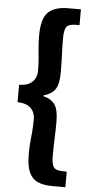

<svg xmlns="http://www.w3.org/2000/svg" viewBox="-64 -844 516 1054"><g transform="rotate(5 194.5 -317.0)"><path d="M267 173Q217 173 185 158.5Q153 144 137.5 108.5Q122 73 122 12Q122 -29 125 -59.5Q128 -90 130.5 -119Q133 -148 133 -184Q133 -206 124 -224.5Q115 -243 94.5 -255.5Q74 -268 36 -269V-365Q74 -366 94.5 -378.5Q115 -391 124 -410Q133 -429 133 -449Q133 -485 130.5 -514Q128 -543 125 -573.5Q122 -604 122 -644Q122 -737 157.5 -772Q193 -807 267 -807H338V-720H316Q279 -720 266.5 -703.5Q254 -687 254 -639Q254 -593 256 -548.5Q258 -504 258 -451Q258 -387 238 -358.5Q218 -330 175 -319V-314Q218 -304 238 -275Q258 -246 258 -181Q258 -130 256 -86Q254 -42 254 5Q254 53 266.5 70Q279 87 316 87H338V173Z"/></g></svg>

Font: Noto Sans TC Thin ExtraBold
Style: Regular
Weight: 800
Version: Version 2.004-H2;hotconv 1.0.118;makeotfexe 2.5.65603